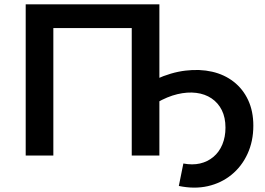

<svg xmlns="http://www.w3.org/2000/svg" viewBox="-20 -720 1227 889"><path d="M808 141 829 37Q871 45 906 37Q941 29 968 6.5Q995 -16 1009.5 -51Q1024 -86 1024 -129Q1024 -176 1007 -210Q990 -244 959.5 -264.5Q929 -285 888.5 -290Q848 -295 801.5 -284Q755 -273 705 -244L702 -353Q772 -385 838.5 -393Q905 -401 962 -388Q1019 -375 1062 -341.5Q1105 -308 1129 -256.5Q1153 -205 1153 -138Q1153 -66 1126 -7.5Q1099 51 1051.5 89.5Q1004 128 942 142Q880 156 808 141ZM99 0V-700H718V0H590V-622L620 -590H197L227 -622V0Z"/></svg>

Font: MOST Montserrat SemiBold
Style: Regular
Weight: 600
Designer: Julieta Ulanovsky
Foundry: Julieta Ulanovsky
Version: Version 8.000;March 11, 2024;FontCreator 15.0.0.2926 64-bit